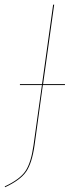

<svg xmlns="http://www.w3.org/2000/svg" viewBox="-44 -700 308 812"><path d="M231 -344.2 230.5 -340.3H137.2L102.1 -85.4Q91.3 -10.3 66.9 25.6Q42.5 61.5 -22.5 91.8L-23.9 88.4Q40 58.6 63.7 23.4Q87.4 -11.7 97.7 -85.4L133.3 -340.3H40L40.5 -344.2H133.8L180.7 -680.2H185.1L138.2 -344.2Z"/></svg>

Font: Fira Sans Compressed Four
Style: Italic
Weight: 100
Width: 3
Italic angle: -8°
Designer: Carrois Corporate & Edenspiekermann AG
Foundry: Carrois Corporate GbR & Edenspiekermann AG
Version: Version 4.203;PS 004.203;hotconv 1.0.88;makeotf.lib2.5.64775